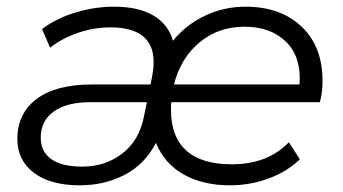

<svg xmlns="http://www.w3.org/2000/svg" viewBox="-20 -550 1027 575"><path d="M493 -244Q492 -237 492 -222Q492 -140 538 -99Q584 -58 674 -58Q782 -58 845 -124L878 -73Q840 -36 784.5 -15.5Q729 5 668 5Q589 5 531 -27Q473 -59 447 -122Q413 -57 352.5 -26Q292 5 219 5Q131 5 81.5 -32.5Q32 -70 32 -134Q32 -210 89.5 -253.5Q147 -297 255 -297H431L436 -324Q440 -344 440 -365Q440 -416 407.5 -442Q375 -468 311 -468Q261 -468 213 -451.5Q165 -435 130 -407L106 -463Q148 -495 206 -512.5Q264 -530 321 -530Q395 -530 439.5 -503.5Q484 -477 498 -428Q538 -477 595 -503.5Q652 -530 715 -530Q820 -530 883 -470.5Q946 -411 946 -307Q946 -274 938 -244ZM501 -297H877Q883 -379 837 -424.5Q791 -470 712 -470Q634 -470 577.5 -423Q521 -376 501 -297ZM411 -201 420 -244H250Q180 -244 141 -216Q102 -188 102 -138Q102 -96 133.5 -73.5Q165 -51 226 -51Q295 -51 346 -90Q397 -129 411 -201Z"/></svg>

Font: Idrija
Style: Italic
Weight: 400
Italic angle: -11.3°
Designer: Julieta Ulanovsky
Foundry: Julieta Ulanovsky
Version: Version 7.200